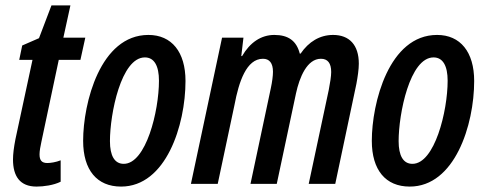

<svg xmlns="http://www.w3.org/2000/svg" viewBox="-20 -679 1795 709"><path d="M115 10C141 10 178 5 204 -8V-87C187 -80 166 -77 155 -77C134 -77 126 -87 126 -109C126 -121 129 -138 133 -156L197 -458H277L295 -540H214L240 -659H170L124 -538L62 -511L51 -458H100L37 -165C31 -134 28 -110 28 -90C28 -29 53 10 115 10Z M427 10C593 10 665 -217 665 -380C665 -487 614 -550 528 -550C350 -550 287 -298 287 -159C287 -51 338 10 427 10ZM437 -74C403 -74 386 -104 386 -158C386 -258 427 -467 515 -467C550 -467 567 -435 567 -381C567 -268 519 -74 437 -74Z M685 0H784L846 -292C862 -377 890 -462 951 -462C975 -462 988 -446 988 -414C988 -399 985 -376 980 -353L905 0H1002L1073 -334C1086 -394 1114 -462 1165 -462C1190 -462 1203 -446 1203 -413C1203 -398 1199 -372 1194 -347L1120 0H1218L1296 -369C1301 -396 1305 -423 1305 -444C1305 -513 1270 -550 1210 -550C1161 -550 1120 -525 1090 -481H1087C1075 -528 1045 -550 993 -550C944 -550 903 -522 874 -472H871L879 -540H800Z M1493 10C1659 10 1731 -217 1731 -380C1731 -487 1680 -550 1594 -550C1416 -550 1353 -298 1353 -159C1353 -51 1404 10 1493 10ZM1503 -74C1469 -74 1452 -104 1452 -158C1452 -258 1493 -467 1581 -467C1616 -467 1633 -435 1633 -381C1633 -268 1585 -74 1503 -74Z"/></svg>

Font: Noto Sans UI Condensed Medium
Style: Italic
Weight: 500
Width: 3
Italic angle: -12°
Designer: Monotype Design Team
Foundry: Monotype Imaging Inc.
Version: Version 1.901